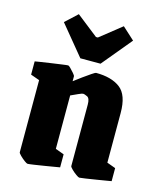

<svg xmlns="http://www.w3.org/2000/svg" viewBox="-110 -792 732 882"><g transform="rotate(15 256.5 -350.5)"><path d="M105 12Q101 12 89.5 3.5Q78 -5 67.5 -15.5Q57 -26 57 -30V-373L15 -388V-451Q15 -451 36 -454.5Q57 -458 85.5 -462Q114 -466 138.5 -469.5Q163 -473 169 -473Q172 -473 181 -464Q190 -455 198.5 -445Q207 -435 207 -431V-408Q224 -421 244.5 -436Q265 -451 281.5 -462Q298 -473 301 -473Q375 -473 416.5 -441.5Q458 -410 458 -324V-88L499 -73V-11Q499 -11 478.5 -7.5Q458 -4 430 0.5Q402 5 379 8.5Q356 12 351 12Q347 12 335 3.5Q323 -5 312.5 -15.5Q302 -26 302 -30V-322Q302 -352 289 -358.5Q276 -365 268 -365Q264 -365 247 -357.5Q230 -350 213 -342V-88L254 -73V-11Q254 -11 233.5 -7.5Q213 -4 185.5 0.5Q158 5 134.5 8.5Q111 12 105 12ZM214 -519 98 -660 155 -713 258 -632H267L369 -713L427 -660L310 -519Z"/></g></svg>

Font: Grenze Gotisch Black
Style: Regular
Weight: 900
Designer: Renata Polastri
Foundry: Omnibus-Type
Version: Version 1.001